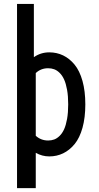

<svg xmlns="http://www.w3.org/2000/svg" viewBox="-20 -798 509 991"><path d="M164.6 -9.3V172.9H67.9V-777.8H154.8V-502.9Q190.4 -527.8 234.4 -527.8Q272.9 -527.8 305.9 -512Q338.9 -496.1 365 -464.4Q391.1 -432.6 405.8 -380.1Q420.4 -327.6 420.4 -259.3Q420.4 -190.9 405.8 -138.4Q391.1 -85.9 365 -54.2Q338.9 -22.5 305.9 -6.6Q272.9 9.3 234.4 9.3Q197.3 9.3 164.6 -9.3ZM164.6 -97.2Q191.4 -72.8 228.5 -72.8Q245.1 -72.8 259.8 -78.1Q274.4 -83.5 287.8 -96.7Q301.3 -109.9 310.8 -130.6Q320.3 -151.4 326.2 -184.1Q332 -216.8 332 -259.3Q332 -301.8 326.2 -334.5Q320.3 -367.2 310.8 -387.9Q301.3 -408.7 287.8 -421.9Q274.4 -435.1 259.8 -440.4Q245.1 -445.8 228.5 -445.8Q190.9 -445.8 164.6 -420.9Z"/></svg>

Font: Voltaire
Style: Regular
Weight: 400
Designer: Yvonne Schttler
Foundry: Yvonne Schttler
Version: Version 1.003